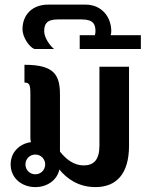

<svg xmlns="http://www.w3.org/2000/svg" viewBox="-20 -782 623 811"><path d="M129.2 -129.2C152.5 -129.2 170.8 -110.8 170.8 -87.5C170.8 -64.2 152.5 -45.8 129.2 -45.8C105.8 -45.8 87.5 -64.2 87.5 -87.5C87.5 -110.8 105.8 -129.2 129.2 -129.2ZM83.3 -508.3V-433.3C105 -433.3 108.3 -423.3 108.3 -383.3V-200C108.3 -192.5 109.2 -186.7 110.8 -181.7C62.5 -175 25 -139.2 25 -87.5C25 -29.2 72.5 8.3 129.2 8.3C178.3 8.3 220.8 -20 230.8 -65.8C262.5 -27.5 310.8 8.3 383.3 8.3C470.8 8.3 525 -46.7 525 -166.7V-500H400V-166.7C400 -106.7 375.8 -83.3 333.3 -83.3C291.7 -83.3 258.3 -110 233.3 -141.7V-383.3C233.3 -470.8 203.3 -508.3 83.3 -508.3Z M575 -575V-633.3H447.5C449.2 -639.2 450 -645 450 -650C450 -711.7 408.3 -762.5 341.7 -762.5H275H183.3C116.7 -762.5 75 -720 75 -658.3C75 -625.8 102.5 -584.2 125 -575H208.3C190 -590 166.7 -623.3 166.7 -650C166.7 -678.3 175 -700 225 -700H275H325C375 -700 383.3 -678.3 383.3 -650C383.3 -644.2 382.5 -639.2 380.8 -633.3H316.7V-575Z"/></svg>

Font: BoonHome
Style: Bold
Weight: 700
Designer: Sungsit Sawaiwan
Foundry: Sungsit Sawaiwan
Version: Version 0.2